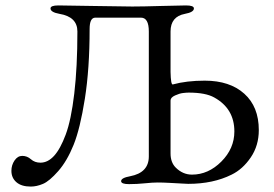

<svg xmlns="http://www.w3.org/2000/svg" viewBox="-20 -673 1008 707"><path d="M665 -653Q694 -653 694 -642Q694 -628 661 -622Q608 -612 608 -557V-408Q609 -361 616 -362Q667 -376 734 -376Q826 -376 879.5 -328Q933 -280 933 -194Q933 -137 903.5 -93.5Q874 -50 833 -30Q765 4 673 4Q672 4 652.5 3Q633 2 606.5 0.5Q580 -1 561 -1Q542 -1 513 2Q484 5 455 5Q426 5 426 -6Q426 -18 459 -24Q528 -37 528 -97V-557Q528 -608 499 -608H331Q310 -608 310 -566Q310 -420 292.5 -309.5Q275 -199 251 -139.5Q227 -80 194.5 -43Q162 -6 138.5 4Q115 14 93 14Q59 14 40.5 -2Q22 -18 22 -44Q22 -65 33.5 -82Q45 -99 62 -99Q80 -99 94 -86.5Q108 -74 129 -74Q156 -74 179 -99Q202 -124 222 -177.5Q242 -231 253.5 -328.5Q265 -426 265 -557Q265 -611 199 -622Q166 -628 166 -642Q166 -653 195 -653Q220 -653 324 -651Q428 -649 467 -649Q506 -649 573 -651Q640 -653 665 -653ZM608 -303V-108Q608 -75 627 -56Q653 -30 687 -30Q747 -30 795 -78Q843 -126 843 -189Q843 -273 769 -314Q737 -332 675 -332Q667 -332 654 -330.5Q641 -329 624.5 -321.5Q608 -314 608 -303Z"/></svg>

Font: EB Garamond SC 12
Style: Regular
Weight: 400
Version: Version 0.016 ; ttfautohint (v0.97) -l 8 -r 50 -G 200 -x 0 -